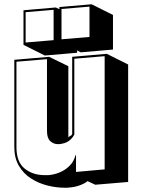

<svg xmlns="http://www.w3.org/2000/svg" viewBox="-20 -820 667 899"><path d="M341 -584V-573L190 -560L90 -610V-772L241 -785L258 -777V-787L409 -800L509 -750V-588L358 -575ZM268 -778V-636L399 -647V-789ZM100 -763V-621L231 -632V-774ZM390 28Q379 38 355.5 47Q332 56 305 58Q300 59 294 59Q288 59 283 59Q243 59 201.5 48.5Q160 38 125 15.5Q90 -7 68.5 -43.5Q47 -80 47 -131V-540L210 -554L300 -510V-177Q305 -182 309.5 -183.5Q314 -185 318 -192V-554L480 -568L580 -518V32L426 45ZM328 -545V-190Q318 -171 301.5 -159.5Q285 -148 257 -145H252Q231 -145 215.5 -159Q200 -173 200 -207V-543L57 -531V-131Q57 -62 95 -31Q133 0 189 0H208Q256 -5 290.5 -30.5Q325 -56 333 -93L336 -92V-15L470 -27V-557Z"/></svg>

Font: Rampart One
Style: Regular
Weight: 400
Designer: Fontworks Inc.
Foundry: Fontworks Inc.
Version: Version 1.100